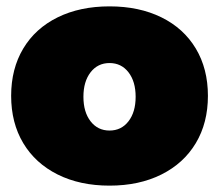

<svg xmlns="http://www.w3.org/2000/svg" viewBox="-20 -575 688 603"><path d="M633 -274Q633 -189 595 -125.5Q557 -62 487 -27Q417 8 324 8Q231 8 161 -27Q91 -62 53 -125.5Q15 -189 15 -274Q15 -359 53 -422.5Q91 -486 161 -520.5Q231 -555 324 -555Q417 -555 487 -520.5Q557 -486 595 -422.5Q633 -359 633 -274ZM242 -271Q242 -223 264.5 -194Q287 -165 324 -165Q361 -165 383.5 -194Q406 -223 406 -271Q406 -319 383.5 -348Q361 -377 324 -377Q287 -377 264.5 -348Q242 -319 242 -271Z"/></svg>

Font: Gontserrat Black
Style: Regular
Weight: 900
Designer: Julieta Ulanovsky
Foundry: Julieta Ulanovsky
Version: Version 6.001